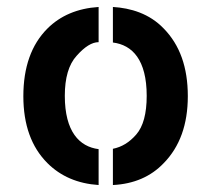

<svg xmlns="http://www.w3.org/2000/svg" viewBox="-20 -518 606 551"><path d="M263 13C263 13 263 -90 263 -90C208 -97 166 -140 166 -243C166 -294 177 -333 200 -358C223 -384 244 -397 263 -397C263 -397 263 -498 263 -498C202 -494 153 -473 116 -436C70 -390 47 -325 47 -242C47 -160 70 -96 116 -50C154 -12 203 9 263 13ZM304 -91C304 -91 304 13 304 13C364 10 413 -11 450 -50C496 -97 519 -161 519 -242C519 -325 496 -389 450 -436C409 -479 355 -495 304 -498C304 -498 304 -396 304 -396C360 -389 401 -346 401 -243C401 -192 391 -155 371 -132C351 -109 329 -96 304 -91Z"/></svg>

Font: Karla
Style: Bold Stencil
Weight: 400
Designer: Jonathan Pinhorn
Version: Version 1.000